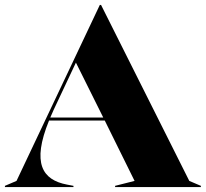

<svg xmlns="http://www.w3.org/2000/svg" viewBox="-35 -759 835 779"><path d="M-15 0H263V-5L237 -10C137 -29 93 -96 164 -270H390L511 -25L432 -5V0H780V-5L733 -25L375 -739H370L32 -25L-15 -5ZM169 -282C173 -292 178 -303 183 -314L273 -505L384 -282Z"/></svg>

Font: Nyght Serif Dark
Style: Regular
Weight: 800
Designer: Maksym Kobuzan
Version: Version 0.410;Glyphs 3.1.2 (3151)